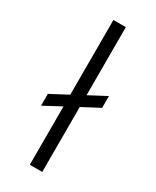

<svg xmlns="http://www.w3.org/2000/svg" viewBox="-183 -752 652 804"><g transform="rotate(30 143.0 -350.0)"><path d="M112.8 0V-282.2L29.8 -237.8V-294.9L112.8 -338.9V-700.2H172.9V-371.1L255.9 -415V-357.9L172.9 -314V0Z"/></g></svg>

Font: Abel
Style: Regular
Weight: 400
Designer: Matthew Desmond
Foundry: Matthew Desmond
Version: Version 1.002